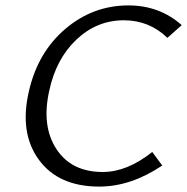

<svg xmlns="http://www.w3.org/2000/svg" viewBox="-20 -684 692 710"><path d="M347 6Q196 6 123.5 -93.5Q51 -193 87 -347Q120 -491 222 -577.5Q324 -664 455 -664Q570 -664 652 -591L599 -544Q532 -609 438 -609Q338 -609 262.5 -537.5Q187 -466 162 -348Q133 -218 188.5 -133Q244 -48 360 -48Q450 -48 543 -122L580 -72Q464 6 347 6Z"/></svg>

Font: EauTestInfant
Style: Italic
Weight: 400
Italic angle: -12°
Designer: Christian Thalmann (Catharsis Fonts)
Version: Version 0.001;PS 000.001;hotconv 1.0.88;makeotf.lib2.5.64775